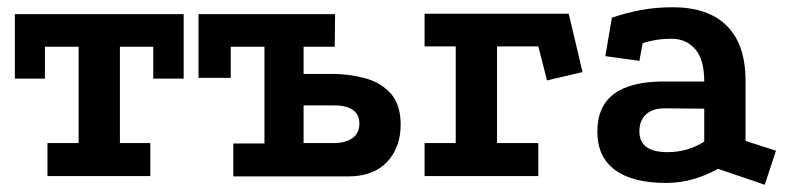

<svg xmlns="http://www.w3.org/2000/svg" viewBox="-20 -486 2183 530"><path d="M21 -447H487V-269H403V-357H311V-91H395V0H111V-91H197V-357H104V-269H21Z M895 -282Q944 -282 988 -270Q1032 -258 1059 -227.5Q1086 -197 1086 -142Q1086 -79 1048.5 -39Q1011 1 940 1H624V-90H710V-357H617V-271H528V-447H905L904 -357H818V-282ZM901 -91Q933 -91 952.5 -104.5Q972 -118 972 -145Q972 -170 954 -182.5Q936 -195 905 -195H818V-91Z M1152 -448H1550L1588 -287L1490 -264L1466 -358H1352V-91H1466V0H1152V-91H1238V-358H1152Z M1962 -20Q1892 19 1819 19Q1726 19 1677.5 -17Q1629 -53 1629 -122Q1628 -261 1812 -261H1924Q1924 -322 1899 -350.5Q1874 -379 1834 -379Q1812 -379 1792.5 -376Q1773 -373 1754 -367L1745 -318L1651 -331L1669 -437Q1709 -451 1750.5 -458.5Q1792 -466 1837 -466Q1935 -466 1986.5 -414.5Q2038 -363 2038 -263V-97L2122 -70L2091 24ZM1815 -187Q1781 -187 1763 -170Q1745 -153 1745 -123Q1745 -66 1823 -66Q1878 -66 1924 -95V-186Z"/></svg>

Font: Podkova
Style: Bold
Weight: 700
Designer: Ilya Yudin
Foundry: Cyreal (www.cyreal.org)
Version: Version 2.102; ttfautohint (v1.8.1.43-b0c9)